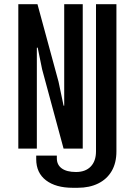

<svg xmlns="http://www.w3.org/2000/svg" viewBox="-20 -706 640 912"><path d="M326 186Q245 186 198.5 150.5Q152 115 152 50V33H250V46Q250 77 273.5 94Q297 111 341 111Q386 111 411 85Q436 59 436 13V-686H533V13Q533 68 510.5 106.5Q488 145 446.5 165.5Q405 186 349 186ZM67 0V-686H158L258 -318L282 -204H285V-686H373V0H282L180 -377L159 -480L155 -479V0Z"/></svg>

Font: Chivo Mono Medium
Style: Regular
Weight: 400
Monospace: yes
Version: Version 1.008